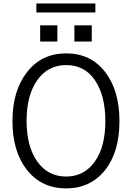

<svg xmlns="http://www.w3.org/2000/svg" viewBox="-20 -1052 749 1090"><path d="M50.8 -365.2Q50.8 -537.1 133.8 -643.1Q216.8 -749 355.5 -749Q495.1 -749 576.7 -643.6Q658.2 -538.1 658.2 -364.3Q658.2 -188.5 575.7 -85.4Q493.2 17.6 355.5 17.6Q216.8 17.6 133.8 -86.4Q50.8 -190.4 50.8 -365.2ZM130.9 -365.2Q130.9 -220.7 191.4 -135.3Q252 -49.8 355.5 -49.8Q457 -49.8 517.6 -133.8Q578.1 -217.8 578.1 -364.3Q578.1 -508.8 519.5 -595.7Q460.9 -682.6 355.5 -682.6Q252 -682.6 191.4 -596.7Q130.9 -510.7 130.9 -365.2ZM208 -816.4V-908.2H305.7V-816.4ZM186.5 -981.4V-1032.2H521.5V-981.4ZM402.3 -816.4V-908.2H501V-816.4Z"/></svg>

Font: Gothic A1
Style: Regular
Weight: 400
Designer: HanYang I&C Co.,Ltd.
Foundry: HanYang I&C Co.,Ltd.
Version: Version 2.50